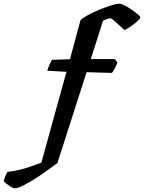

<svg xmlns="http://www.w3.org/2000/svg" viewBox="-187 -820 780 1040"><path d="M-105 200Q-114 200 -127 192.5Q-140 185 -151.5 175.5Q-163 166 -167 160Q-163 146 -157.5 133Q-152 120 -146 111Q-90 104 -47 90.5Q-4 77 37 61L173 -431L69 -437Q74 -453 82 -471Q90 -489 95 -496L192 -499L249 -711Q258 -721 285 -736Q312 -751 346.5 -765.5Q381 -780 412 -790Q443 -800 459 -800Q470 -800 488.5 -790.5Q507 -781 526.5 -767.5Q546 -754 559.5 -742.5Q573 -731 573 -727Q573 -720 557 -705Q541 -690 521.5 -677Q502 -664 490 -658Q486 -658 475.5 -667.5Q465 -677 452 -689.5Q439 -702 427.5 -711.5Q416 -721 410 -721Q408 -721 400.5 -719Q393 -717 385 -714Q377 -711 371 -708L305 -500H435L449 -482Q444 -468 436 -452Q428 -436 419 -425L282 -429L124 63Q105 77 73 100.5Q41 124 5.5 146.5Q-30 169 -60.5 184.5Q-91 200 -105 200Z"/></svg>

Font: Texturina 12pt ExtraBold
Style: Italic
Weight: 800
Italic angle: -11°
Designer: Guillermo Torres Carreño
Foundry: Omnibus-Type
Version: Version 1.002